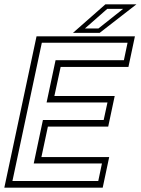

<svg xmlns="http://www.w3.org/2000/svg" viewBox="-37 -868 651 888"><path d="M-17 0 132 -700H587L557 -558.5H243.5L214.5 -424H493.5L463.5 -282.5H184.5L154.5 -141.5H468L438 0ZM20.5 -31H417.5L434.5 -112H119L161.5 -313H442.5L460 -394H178.5L220 -589.5H536L553 -670.5H156.5ZM300.5 -716 450.5 -848H594L424 -716ZM356 -736.5H418.5L532.5 -827H459Z"/></svg>

Font: Tourney Thin Light
Style: Italic
Weight: 300
Italic angle: -12°
Version: Version 1.015